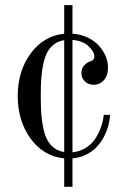

<svg xmlns="http://www.w3.org/2000/svg" viewBox="-20 -596 476 736"><path d="M226.1 120.1V11.2Q146.5 2.9 97.2 -64.9Q47.9 -132.8 47.9 -228Q47.9 -323.2 97.4 -390.9Q147 -458.5 226.1 -466.8V-576.2H257.8V-466.8Q289.6 -464.8 315.9 -452.1Q342.3 -439.5 359.1 -420.9Q376 -402.3 385 -380.6Q394 -358.9 394 -336.9Q394 -305.7 377.9 -288.3Q361.8 -271 338.9 -271Q318.8 -271 305.4 -283.9Q292 -296.9 292 -314.9Q292 -333 302.2 -344.7Q312.5 -356.4 326.2 -360.8Q341.8 -365.7 341.8 -378.9Q341.8 -397 320.1 -418.2Q298.3 -439.5 257.8 -442.9V-12.2Q286.1 -15.1 308.6 -29.1Q331.1 -43 345 -64Q358.9 -85 366.9 -107.9Q375 -130.9 377.9 -155.8H401.9Q400.4 -133.3 394.3 -111.3Q388.2 -89.4 376.5 -68.1Q364.7 -46.9 348.4 -30.3Q332 -13.7 308.6 -2.4Q285.2 8.8 257.8 11.2V120.1ZM226.1 -13.2V-441.9Q203.6 -438.5 187.5 -426.3Q171.4 -414.1 161.6 -396.2Q151.9 -378.4 146 -351.1Q140.1 -323.7 138.2 -295.2Q136.2 -266.6 136.2 -228Q136.2 -189.5 138.2 -160.6Q140.1 -131.8 146 -104.5Q151.9 -77.1 161.6 -59.1Q171.4 -41 187.5 -28.8Q203.6 -16.6 226.1 -13.2Z"/></svg>

Font: Flanker Steampunk
Style: Regular
Weight: 400
Designer: Alexey Kryukov, Leonardo Di Lena
Foundry: Alexey Kryukov, Leonardo Di Lena
Version: 1.210